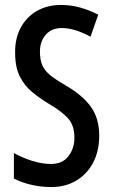

<svg xmlns="http://www.w3.org/2000/svg" viewBox="-20 -810 456 774"><path d="M380 -263Q380 -201 355.5 -154.5Q331 -108 287.5 -82Q244 -56 187 -56Q147 -56 108.5 -64.5Q70 -73 36 -90V-193Q72 -173 111.5 -161Q151 -149 186 -149Q232 -149 256 -180.5Q280 -212 280 -255Q280 -303 255.5 -331.5Q231 -360 176 -392Q140 -414 109.5 -439Q79 -464 60 -501.5Q41 -539 41 -597Q40 -654 63 -697.5Q86 -741 128 -765.5Q170 -790 226 -790Q266 -790 303.5 -779.5Q341 -769 376 -751L345 -662Q280 -697 229 -697Q188 -697 164.5 -670Q141 -643 141 -602Q141 -568 151 -546Q161 -524 183.5 -506Q206 -488 244 -466Q312 -427 346 -380Q380 -333 380 -263Z"/></svg>

Font: Noto Sans Malayalam UI ExtraCondensed Medium
Style: Regular
Weight: 500
Width: 2
Designer: Jelle Bosma - Monotype Design Team
Foundry: Monotype Imaging Inc.
Version: Version 2.104; ttfautohint (v1.8.4.7-5d5b)